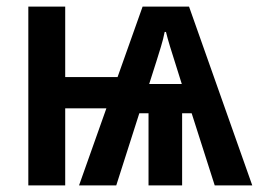

<svg xmlns="http://www.w3.org/2000/svg" viewBox="-20 -563 787 583"><path d="M554 -543 746 0H632L562 -219H533V0H431V-219H403L333 0H220L303 -234H178V0H66V-543H178V-329H337L413 -543ZM480 -466Q476 -445 468.5 -420.5Q461 -396 455 -377L433 -308H532L510 -378Q505 -393 496.5 -421Q488 -449 484 -466Z"/></svg>

Font: Noto Sans Condensed SemiBold
Style: Regular
Weight: 600
Width: 3
Designer: Monotype Design Team
Foundry: Monotype Imaging Inc.
Version: Version 2.013; ttfautohint (v1.8.4.7-5d5b)